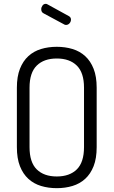

<svg xmlns="http://www.w3.org/2000/svg" viewBox="-20 -975 592 1001"><path d="M276 6Q232 6 194 -5.5Q156 -17 128 -42.5Q100 -68 84 -108.5Q68 -149 68 -208V-518Q68 -576 84 -616.5Q100 -657 128 -682.5Q156 -708 194 -719.5Q232 -731 276 -731Q320 -731 358 -719.5Q396 -708 424 -682.5Q452 -657 468 -616.5Q484 -576 484 -518V-208Q484 -149 468 -108.5Q452 -68 424 -42.5Q396 -17 358 -5.5Q320 6 276 6ZM418 -518Q418 -596 380.5 -633Q343 -670 276 -670Q209 -670 171.5 -633Q134 -596 134 -518V-208Q134 -129 171.5 -92Q209 -55 276 -55Q343 -55 380.5 -92Q418 -129 418 -208ZM208 -905Q195 -911 195 -927Q195 -937 201.5 -946Q208 -955 219 -955Q223 -955 228 -952L339 -891Q350 -885 350 -873Q350 -862 342.5 -853.5Q335 -845 324 -845Q318 -845 314 -848Z"/></svg>

Font: AkaAcidDosis
Style: Regular
Weight: 400
Designer: Edgar Tolentino, Pablo Impallari, Igino Marini, Aka-Acid
Foundry: Edgar Tolentino, Pablo Impallari, Igino Marini, Cyberella
Version: Version 1.007